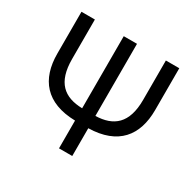

<svg xmlns="http://www.w3.org/2000/svg" viewBox="-154 -694 1075 1054"><g transform="rotate(30 384.0 -166.5)"><path d="M426 189V13C612 9 694 -95 694 -257V-522H609V-272C609 -123 539 -68 426 -65V-522H342V-65C227 -68 159 -123 159 -272V-522H74V-257C74 -95 156 9 342 13V189Z"/></g></svg>

Font: Repo
Style: Regular
Weight: 400
Designer: Stefan Peev
Foundry: Context Ltd
Version: Version 0.000